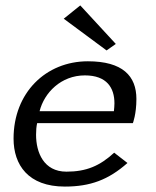

<svg xmlns="http://www.w3.org/2000/svg" viewBox="-20 -680 577 708"><path d="M30 -169C30 -72 84 8 219 8C313 8 380 -17 450 -79L401 -117C348 -68 298 -47 225 -47C141 -47 113 -118 113 -183C113 -198 114 -213 117 -226H470C470 -226 483 -259 483 -315C483 -400 432 -454 304 -454C149 -454 30 -338 30 -169ZM126 -270C143 -338 205 -402 293 -402C374 -402 402 -356 402 -299C402 -290 401 -280 400 -270ZM215 -611 373 -494 407 -518 276 -660Z"/></svg>

Font: KpSans
Style: Italic
Weight: 400
Italic angle: -11°
Version: Version 0.66